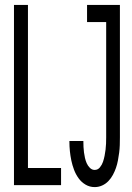

<svg xmlns="http://www.w3.org/2000/svg" viewBox="-20 -755 540 783"><path d="M37 0V-735H94V-70H229V0ZM366 8Q346 8 329 -2Q312 -12 300.5 -28Q289 -44 282 -62.5Q275 -81 271 -100Q267 -119 265 -138.5Q263 -158 263 -178V-180H320V-179Q320 -167 320.5 -156Q321 -145 322.5 -133.5Q324 -122 326.5 -111Q329 -100 333.5 -89.5Q338 -79 346.5 -70.5Q355 -62 366 -62Q379 -62 387.5 -72.5Q396 -83 400 -95Q404 -107 406.5 -119.5Q409 -132 410.5 -144.5Q412 -157 412.5 -169.5Q413 -182 413 -195V-665H335V-735H469V-195Q469 -179 468.5 -163.5Q468 -148 466 -132.5Q464 -117 461 -101Q458 -85 453 -70.5Q448 -56 440.5 -42Q433 -28 422 -16.5Q411 -5 396.5 1.5Q382 8 366 8Z"/></svg>

Font: Iosevka NFM
Style: Regular
Weight: 400
Monospace: yes
Designer: Belleve Invis
Foundry: Belleve Invis
Version: Version 29.0.4; ttfautohint (v1.8.4);Nerd Fonts 3.3.0